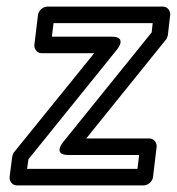

<svg xmlns="http://www.w3.org/2000/svg" viewBox="-20 -536 535 581"><path d="M62 -25 66 -54 334 -386C334 -386 367 -425 318 -425H137L142 -466H442L439 -438L171 -106C171 -106 138 -67 187 -67H401L396 -25ZM9 0C8 11 16 25 31 25H415C426 25 441 15 443 0L454 -92C455 -103 447 -117 432 -117H241L482 -416C485 -419 487 -425 488 -430L495 -491C496 -502 488 -516 473 -516H123C112 -516 97 -506 95 -491L84 -400C83 -389 91 -375 106 -375H265L23 -76C20 -73 18 -67 17 -62Z"/></svg>

Font: Falling Sky
Style: OuObl
Weight: 400
Designer: Paul D. Hunt
Foundry: Adobe Systems Incorporated
Version: Version 1.02